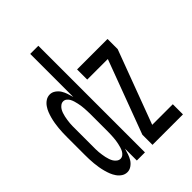

<svg xmlns="http://www.w3.org/2000/svg" viewBox="-218 -831 936 936"><g transform="rotate(-45 250.0 -363.5)"><path d="M96 8Q80 8 67 -0.5Q54 -9 45 -22Q36 -35 30.5 -49Q25 -63 21 -78Q17 -93 14.5 -108Q12 -123 10.5 -138.5Q9 -154 8.5 -169.5Q8 -185 8 -200V-320Q8 -335 8.5 -350.5Q9 -366 10.5 -381.5Q12 -397 14.5 -412Q17 -427 21 -442Q25 -457 30.5 -471Q36 -485 45 -498Q54 -511 67 -519.5Q80 -528 96 -528Q111 -528 124.5 -518.5Q138 -509 146 -496Q154 -483 159 -468Q164 -453 168 -438V-735H224V0H168V-82Q164 -67 159 -52Q154 -37 146 -24Q138 -11 124.5 -1.5Q111 8 96 8ZM276 0V-70L418 -450H276V-520H486V-450L344 -70H486V0ZM118 -62Q128 -62 136 -68.5Q144 -75 148.5 -83.5Q153 -92 156 -102Q159 -112 161 -121.5Q163 -131 164.5 -141Q166 -151 166.5 -160.5Q167 -170 167.5 -180Q168 -190 168 -200V-320Q168 -330 167.5 -340Q167 -350 166.5 -359.5Q166 -369 164.5 -379Q163 -389 161 -398.5Q159 -408 156 -418Q153 -428 148.5 -436.5Q144 -445 136 -451.5Q128 -458 118 -458Q108 -458 99.5 -451.5Q91 -445 86 -437Q81 -429 77.5 -419Q74 -409 72 -399.5Q70 -390 68.5 -380Q67 -370 66 -360Q65 -350 65 -340Q65 -330 65 -320V-200Q65 -190 65 -180Q65 -170 66 -160Q67 -150 68.5 -140Q70 -130 72 -120.5Q74 -111 77.5 -101Q81 -91 86 -83Q91 -75 99.5 -68.5Q108 -62 118 -62Z"/></g></svg>

Font: Iosevka SS04
Style: Regular
Weight: 400
Monospace: yes
Designer: Belleve Invis
Foundry: Belleve Invis
Version: Version 19.0.0; ttfautohint (v1.8.4)